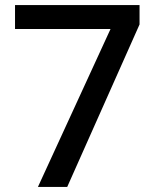

<svg xmlns="http://www.w3.org/2000/svg" viewBox="-20 -734 612 754"><path d="M129 0 414 -620H39V-714H528V-638L244 0Z"/></svg>

Font: Noto Sans Cham Medium
Style: Regular
Weight: 500
Version: Version 2.002